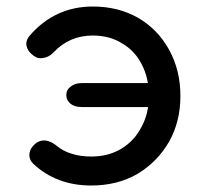

<svg xmlns="http://www.w3.org/2000/svg" viewBox="-20 -571 641 595"><path d="M262.7 3.9Q155.3 3.9 83 -63.5Q69.3 -77.1 71.3 -94.7Q73.2 -112.3 89.8 -126Q102.5 -136.7 120.1 -135.7Q136.7 -133.8 153.3 -121.1Q174.8 -102.5 202.1 -94.7Q228.5 -85.9 262.7 -85.9Q316.4 -85.9 356.4 -110.4Q396.5 -134.8 418 -176.8Q441.4 -218.8 441.4 -273.4Q441.4 -330.1 418.9 -372.1Q397.5 -414.1 358.4 -436.5Q320.3 -460.9 267.6 -460.9Q195.3 -460.9 146.5 -409.2Q132.8 -394.5 115.2 -391.6Q97.7 -387.7 84 -398.4Q66.4 -411.1 62.5 -427.7Q61.5 -431.6 61.5 -435.5Q61.5 -448.2 72.3 -460.9Q111.3 -505.9 160.2 -528.3Q209 -550.8 267.6 -550.8Q346.7 -550.8 408.2 -515.6Q468.8 -480.5 503.9 -417Q539.1 -353.5 539.1 -273.4Q539.1 -194.3 503.9 -131.8Q467.8 -69.3 406.2 -32.2Q343.8 3.9 262.7 3.9ZM233.4 -239.3Q211.9 -239.3 199.2 -249Q185.5 -259.8 185.5 -276.4Q185.5 -293 199.2 -302.7Q211.9 -313.5 233.4 -313.5Q309.6 -313.5 463.9 -313.5Q485.4 -313.5 498 -302.7Q510.7 -293 510.7 -276.4Q510.7 -259.8 498 -249Q485.4 -239.3 463.9 -239.3Q386.7 -239.3 233.4 -239.3Z"/></svg>

Font: Abed
Style: Bold
Weight: 700
Designer: Johan Aakerlund
Version: Version 3.105